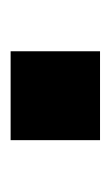

<svg xmlns="http://www.w3.org/2000/svg" viewBox="58 -236 211 367"><g transform="rotate(-90 163.5 -52.5)"><path d="M79.1 33.2V-137.7H249V33.2Z"/></g></svg>

Font: GenEi M Gothic v2 Bold
Style: Regular
Weight: 700
Version: Version 2.0